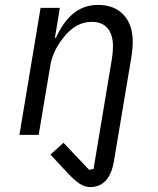

<svg xmlns="http://www.w3.org/2000/svg" viewBox="-20 -548 640 780"><path d="M346.9 212C407 212 433.9 163 442.8 106.9L513.1 -312.1C517 -334.9 519.2 -359 519.2 -378.9C519.2 -473 464.8 -528.1 378.9 -528.1C296.2 -528.1 245 -475.9 207 -394.2H203.1L223 -516H144.9L58.9 0H137.1L185 -285.2C195 -344.1 233 -389.9 244 -403.1C273.1 -437.1 307.9 -459.2 353 -459.2C410.9 -459.2 438.9 -421.2 438.9 -360.1C438.9 -349.1 437.9 -328.8 433.9 -305L360.1 138.1L342 142L237.9 32L185 79.9L220.2 117.9C274.9 176.8 305 212 346.9 212Z"/></svg>

Font: Margiela Mono Italic Italic
Style: Regular
Weight: 400
Designer: Mike Abbink, Paul van der Laan, Pieter van Rosmalen
Foundry: Bold Monday
Version: Version 2.003 2021